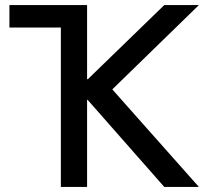

<svg xmlns="http://www.w3.org/2000/svg" viewBox="-20 -734 821 754"><path d="M322 -423H325L625 -714H761L421 -383L761 0H625L324 -342H322V0H219V-626H17V-714H322Z"/></svg>

Font: Non Bureau
Style: Regular
Weight: 400
Designer: Jona Saucedo
Foundry: Non Foundry
Version: Version 1.000; ttfautohint (v1.8.4)